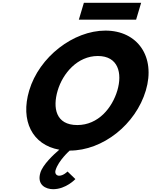

<svg xmlns="http://www.w3.org/2000/svg" viewBox="-20 -1058 1079 1368"><path d="M577.6 -1038 541.8 -918H949.8L985.6 -1038ZM391 -413C427.6 -536 532.2 -659 677.2 -659C823.2 -659 852.6 -536 816 -413C779.4 -290 680.7 -167 530.7 -167C376.7 -167 354.4 -290 391 -413ZM188 -413C123.9 -197.9 209.7 -25.8 402.4 8.7C362.4 42.8 284.8 114.9 267.5 173C241.6 260 306.6 290 358.6 290C450.6 290 517.1 218 517.1 218L461.2 164C461.2 164 432.2 194 401.2 194C384.2 194 368.4 180 375.8 155C396.7 85 476.5 15 476.5 15C713.5 15 947.2 -172 1019 -413C1090.7 -654 960.1 -840 731.1 -840C504.1 -840 259.7 -654 188 -413Z"/></svg>

Font: Hussar
Style: BdOblThree
Weight: 700
Foundry: Cannot Into Space Fonts
Version: Version 2.00